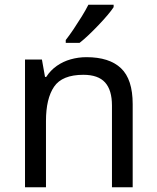

<svg xmlns="http://www.w3.org/2000/svg" viewBox="-20 -786 658 806"><path d="M343 -546Q439 -546 488 -499.5Q537 -453 537 -349V0H450V-343Q450 -408 421 -440Q392 -472 330 -472Q241 -472 207 -422Q173 -372 173 -278V0H85V-536H156L169 -463H174Q192 -491 218.5 -509.5Q245 -528 277 -537Q309 -546 343 -546ZM457 -756Q448 -742 431 -722Q414 -702 393.5 -680.5Q373 -659 352.5 -639.5Q332 -620 314 -606H256V-618Q271 -637 288.5 -663Q306 -689 323 -716.5Q340 -744 351 -766H457Z"/></svg>

Font: Noto Sans Tamil
Style: Regular
Weight: 400
Designer: Jelle Bosma - Monotype Design Team
Foundry: Monotype Imaging Inc.
Version: Version 2.003